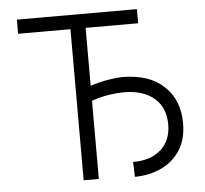

<svg xmlns="http://www.w3.org/2000/svg" viewBox="-52 -782 898 842"><g transform="rotate(-5 397.0 -361.0)"><path d="M581 -727.3V-665.1H349.8V-410.2Q388.1 -422.6 425.6 -429.2Q463.1 -435.7 491.5 -436.1Q610.1 -435.7 674.7 -374.3Q739.3 -312.9 739 -212Q739.3 -142 709 -94.1Q678.6 -46.2 626.2 -21.1Q573.9 3.9 508.2 4.6L506 -61.1Q583.1 -60.7 628.6 -101Q674 -141.3 673.7 -211.6Q674 -285.5 626.1 -327.1Q578.1 -368.6 494.3 -369Q419 -368.6 349.8 -344.1V0H283V-665.1H52.6V-727.3Z"/></g></svg>

Font: Inter UI Light
Style: Regular
Weight: 300
Designer: Rasmus Andersson
Foundry: rsms
Version: 3.2;8d6f07862